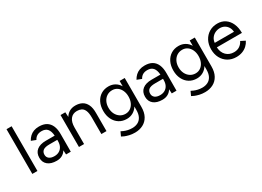

<svg xmlns="http://www.w3.org/2000/svg" viewBox="-20 -1546 3557 2603"><g transform="rotate(-30 1759.0 -244.0)"><path d="M70 0V-700H150V0Z M448 12Q360 12 310.5 -28.5Q261 -69 261 -141Q261 -217 311.5 -257.5Q362 -298 453 -298H592Q587 -369 557 -404.5Q527 -440 467 -440Q426 -440 396.5 -423.5Q367 -407 348 -371L276 -399Q295 -434 322 -459.5Q349 -485 385 -498.5Q421 -512 467 -512Q537 -512 582.5 -484.5Q628 -457 651 -403.5Q674 -350 673 -271L672 0H598L594 -67Q572 -29 535 -8.5Q498 12 448 12ZM452 -58Q495 -58 527 -76.5Q559 -95 576.5 -129Q594 -163 594 -211V-231H471Q401 -231 371.5 -208Q342 -185 342 -142Q342 -103 371 -80.5Q400 -58 452 -58Z M800 0V-500H875L879 -425Q904 -467 944 -489.5Q984 -512 1037 -512Q1096 -512 1139.5 -488.5Q1183 -465 1207.5 -414Q1232 -363 1231 -280V0H1151V-256Q1151 -330 1134 -369Q1117 -408 1087 -422.5Q1057 -437 1019 -437Q953 -437 916.5 -390.5Q880 -344 880 -259V0Z M1558 212Q1510 212 1470.5 202.5Q1431 193 1403.5 181.5Q1376 170 1364 162L1394 97Q1407 104 1431 114.5Q1455 125 1487.5 132.5Q1520 140 1557 140Q1605 140 1643.5 120.5Q1682 101 1703.5 59.5Q1725 18 1725 -47V-100Q1698 -55 1654 -29.5Q1610 -4 1555 -4Q1488 -4 1437 -36Q1386 -68 1357.5 -125.5Q1329 -183 1329 -257Q1329 -333 1357.5 -390.5Q1386 -448 1437 -480Q1488 -512 1555 -512Q1610 -512 1654 -487Q1698 -462 1725 -416V-500H1805V-48Q1805 38 1773 96Q1741 154 1685 183Q1629 212 1558 212ZM1574 -73Q1618 -73 1652 -97Q1686 -121 1705 -162.5Q1724 -204 1724 -259Q1724 -312 1704.5 -353.5Q1685 -395 1651.5 -418.5Q1618 -442 1573 -442Q1526 -442 1489.5 -418.5Q1453 -395 1432.5 -353.5Q1412 -312 1412 -259Q1412 -204 1433 -162.5Q1454 -121 1490.5 -97Q1527 -73 1574 -73Z M2103 12Q2015 12 1965.5 -28.5Q1916 -69 1916 -141Q1916 -217 1966.5 -257.5Q2017 -298 2108 -298H2247Q2242 -369 2212 -404.5Q2182 -440 2122 -440Q2081 -440 2051.5 -423.5Q2022 -407 2003 -371L1931 -399Q1950 -434 1977 -459.5Q2004 -485 2040 -498.5Q2076 -512 2122 -512Q2192 -512 2237.5 -484.5Q2283 -457 2306 -403.5Q2329 -350 2328 -271L2327 0H2253L2249 -67Q2227 -29 2190 -8.5Q2153 12 2103 12ZM2107 -58Q2150 -58 2182 -76.5Q2214 -95 2231.5 -129Q2249 -163 2249 -211V-231H2126Q2056 -231 2026.5 -208Q1997 -185 1997 -142Q1997 -103 2026 -80.5Q2055 -58 2107 -58Z M2655 212Q2607 212 2567.5 202.5Q2528 193 2500.5 181.5Q2473 170 2461 162L2491 97Q2504 104 2528 114.5Q2552 125 2584.5 132.5Q2617 140 2654 140Q2702 140 2740.5 120.5Q2779 101 2800.5 59.5Q2822 18 2822 -47V-100Q2795 -55 2751 -29.5Q2707 -4 2652 -4Q2585 -4 2534 -36Q2483 -68 2454.5 -125.5Q2426 -183 2426 -257Q2426 -333 2454.5 -390.5Q2483 -448 2534 -480Q2585 -512 2652 -512Q2707 -512 2751 -487Q2795 -462 2822 -416V-500H2902V-48Q2902 38 2870 96Q2838 154 2782 183Q2726 212 2655 212ZM2671 -73Q2715 -73 2749 -97Q2783 -121 2802 -162.5Q2821 -204 2821 -259Q2821 -312 2801.5 -353.5Q2782 -395 2748.5 -418.5Q2715 -442 2670 -442Q2623 -442 2586.5 -418.5Q2550 -395 2529.5 -353.5Q2509 -312 2509 -259Q2509 -204 2530 -162.5Q2551 -121 2587.5 -97Q2624 -73 2671 -73Z M3261 12Q3188 12 3132 -21.5Q3076 -55 3044.5 -114Q3013 -173 3013 -250Q3013 -327 3044.5 -386Q3076 -445 3131.5 -478.5Q3187 -512 3259 -512Q3329 -512 3380 -477.5Q3431 -443 3459 -381Q3487 -319 3487 -235H3094Q3099 -153 3146 -107Q3193 -61 3265 -61Q3318 -61 3354.5 -86Q3391 -111 3411 -152L3480 -117Q3461 -78 3429.5 -49Q3398 -20 3355.5 -4Q3313 12 3261 12ZM3100 -302H3401Q3398 -345 3378.5 -376Q3359 -407 3328 -424Q3297 -441 3258 -441Q3220 -441 3185 -424.5Q3150 -408 3127 -376.5Q3104 -345 3100 -302Z"/></g></svg>

Font: Figtree
Style: Regular
Weight: 400
Designer: Erik Kennedy
Foundry: Erik Kennedy
Version: Version 2.002